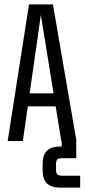

<svg xmlns="http://www.w3.org/2000/svg" viewBox="-20 -642 385 874"><path d="M257 -217V-158H83V-217ZM328 0H259L166 -574L84 0H15L112 -622H221ZM174 104Q174 64 193.5 44.5Q213 25 253 25H327V78H267Q248 78 241.5 83Q235 88 235 108V128Q235 147 241.5 152.5Q248 158 267 158H345V212H253Q213 212 193.5 192.5Q174 173 174 133ZM327 28H261V-10H327Z"/></svg>

Font: Teko Variable Light
Style: Regular
Weight: 300
Designer: Manushi Parikh, Jonny Pinhorn
Foundry: Indian Type Foundry
Version: Version 3.000